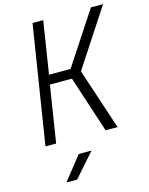

<svg xmlns="http://www.w3.org/2000/svg" viewBox="-140 -817 889 1144"><g transform="rotate(-15 305.0 -245.0)"><path d="M59 0 175 -730H241L190 -407H323L535 -730H610L379 -377L504 0H430L316 -349H180L125 0ZM124 240 239 95H318L190 240Z"/></g></svg>

Font: NKDuy Mono ExtraLight
Style: Italic
Weight: 200
Italic angle: -9°
Monospace: yes
Designer: NKDuy
Foundry: NKDuy
Version: Version 2.251; ttfautohint (v1.8.4.7-5d5b)